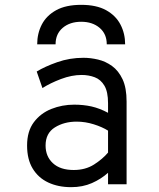

<svg xmlns="http://www.w3.org/2000/svg" viewBox="-20 -762 656 794"><path d="M274.2 12Q220.8 12 179.7 -7.2Q138.6 -26.4 115.3 -64.7Q92 -103 92 -160.2Q92 -219.2 119.9 -256.5Q147.9 -293.8 192.4 -311.5Q236.9 -329.2 287 -329.2Q324.5 -329.2 358.2 -321.8Q391.9 -314.2 426.8 -295.5V-335.2Q426.8 -382.4 411.8 -407.7Q396.8 -433 371.8 -442.5Q346.8 -452 317.5 -452Q276.5 -452 232.1 -435.2Q187.8 -418.4 155.5 -397.8L131.8 -466.2Q165.4 -486.8 216.8 -504.9Q268.1 -523 325.2 -523Q354.4 -523 385.4 -515.7Q416.5 -508.4 443.4 -489Q470.2 -469.6 486.9 -434.2Q503.5 -398.8 503.5 -342.2V0H426.8V-47.5Q398.6 -21.9 360.2 -4.9Q321.9 12 274.2 12ZM284.8 -59Q333.5 -59 369.1 -81.8Q404.6 -104.6 426.8 -131V-221.8Q403.1 -236.8 367.9 -247.9Q332.8 -259 296.8 -259Q245.2 -259 206.9 -235.1Q168.5 -211.2 168.5 -160.2Q168.5 -115.1 198.8 -87.1Q229.1 -59 284.8 -59ZM133.8 -578.8Q133.8 -623.5 152.9 -660.6Q172.1 -697.6 212.3 -719.8Q252.5 -742 315.8 -742Q378.8 -742 418.9 -719.8Q459 -697.5 478.2 -660.4Q497.5 -623.4 497.5 -578.8H421.5Q421.5 -621.8 391.9 -646.9Q362.2 -672 315.8 -672Q269.1 -672 239.4 -646.9Q209.8 -621.8 209.8 -578.8Z"/></svg>

Font: Overpass Mono Light
Style: Regular
Weight: 300
Monospace: yes
Designer: Delve Withrington, Dave Bailey
Foundry: Delve Fonts LLC
Version: Version 4.000